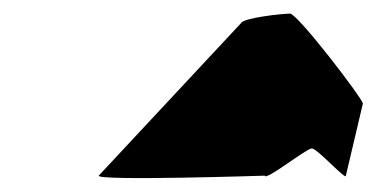

<svg xmlns="http://www.w3.org/2000/svg" viewBox="-20 -822 563 282"><path d="M125 -564C122 -556 369 -564 369 -564C370 -556 430 -604 438 -604C446 -604 489 -556 488 -564L513 -670C512 -678 417 -802 406 -802C395 -802 338 -796 334 -788Z"/></svg>

Font: Ampere
Style: Ita
Weight: 400
Version: Version 1